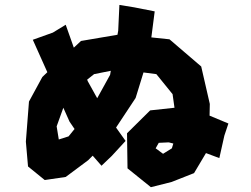

<svg xmlns="http://www.w3.org/2000/svg" viewBox="-20 -739 1028 786"><path d="M239.3 -297.9 264.6 -241.2 285.2 -210.9 260.7 -180.7 220.7 -168 211.9 -221.7ZM689.5 -151.4 683.6 -131.8 647.5 -109.4 617.2 -131.8 629.9 -154.3 670.9 -156.2ZM433.6 -449.2 430.7 -432.6 377.9 -336.9 338.9 -407.2 336.9 -413.1 365.2 -435.5ZM468.8 -718.8 463.9 -613.3 460.9 -596.7 311.5 -571.3 282.2 -543.9 249 -637.7 196.3 -605.5 114.3 -576.2 173.8 -443.4 153.3 -423.8 98.6 -323.2 85.9 -159.2 94.7 -57.6 163.1 -2 249 -14.6 340.8 -83 359.4 -101.6 361.3 -99.6 395.5 -60.5 437.5 -100.6 494.1 -162.1 455.1 -216.8 535.2 -337.9 567.4 -442.4 620.1 -435.5 686.5 -353.5 694.3 -297.9 594.7 -287.1 500 -193.4 502 -49.8 597.7 27.3 682.6 5.9 774.4 -30.3 823.2 -112.3 877.9 -91.8 898.4 -183.6 915 -233.4 837.9 -265.6 838.9 -313.5 803.7 -466.8 673.8 -578.1 599.6 -585.9 613.3 -692.4 529.3 -709Z"/></svg>

Font: MaokenAssortedSans-Lite
Style: Lite
Weight: 400
Version: Version 1.400